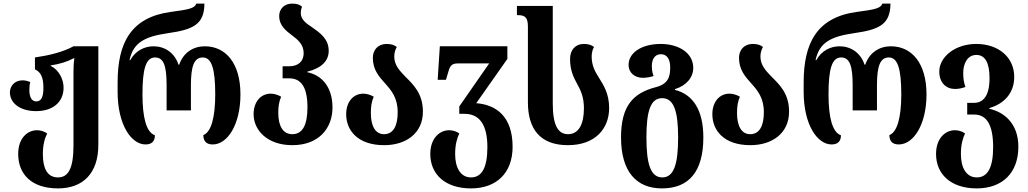

<svg xmlns="http://www.w3.org/2000/svg" viewBox="-20 -793 5709 1066"><path d="M302 253C440 253 526 170 526 11V-536H388C329 -504 256 -486 174 -474V-408C208 -392 221 -362 221 -305C221 -254 209 -230 181 -230C155 -230 143 -256 143 -293C143 -308 144 -324 148 -337C134 -344 117 -347 106 -347C58 -347 35 -312 35 -280C35 -223 88 -176 181 -176C273 -176 333 -226 333 -306C333 -352 308 -404 262 -427V-430C310 -437 353 -450 388 -469H393C389 -444 388 -420 388 -393V13C388 139 361 192 302 192C241 192 218 139 218 63C218 10 228 -24 242 -52C226 -63 206 -70 186 -70C133 -70 81 -27 81 62C81 173 154 253 302 253Z M788 9C824 9 840 -10 840 -42C793 -58 771 -139 771 -269C771 -411 790 -474 841 -474C889 -474 905 -427 905 -320V-180H1040V-320C1040 -427 1058 -474 1106 -474C1154 -474 1175 -414 1175 -269C1175 -143 1153 -60 1109 -43C1109 -12 1123 9 1161 9C1243 9 1315 -101 1315 -269C1315 -440 1235 -536 1117 -536C1053 -536 998 -501 975 -434H971C949 -501 894 -536 832 -536C784 -536 733 -513 703 -459H699C720 -555 780 -590 914 -609C1054 -629 1114 -658 1115 -773H1070C1061 -747 1029 -740 929 -727C706 -697 633 -554 633 -335V-283C633 -100 709 9 788 9Z M1603 13C1752 13 1826 -83 1826 -196C1826 -311 1766 -376 1686 -392V-395C1766 -415 1805 -455 1805 -511C1805 -578 1755 -612 1712 -642C1678 -664 1650 -686 1650 -720C1650 -732 1652 -743 1657 -756C1644 -767 1629 -773 1602 -773C1558 -773 1530 -743 1530 -704C1530 -653 1565 -624 1601 -597C1635 -572 1666 -545 1666 -498C1666 -455 1639 -425 1585 -425H1549V-358H1586C1650 -358 1687 -312 1687 -197C1687 -96 1658 -48 1603 -48C1552 -48 1525 -92 1525 -167C1525 -201 1529 -229 1541 -256C1523 -267 1501 -273 1483 -273C1428 -273 1388 -228 1388 -159C1388 -71 1463 13 1603 13Z M2113 13C2234 13 2328 -53 2328 -173C2328 -274 2275 -323 2230 -368C2198 -401 2169 -432 2169 -479C2169 -498 2174 -517 2183 -532C2170 -543 2153 -549 2126 -549C2080 -549 2050 -517 2050 -472C2050 -406 2084 -368 2118 -330C2153 -291 2188 -250 2188 -170C2188 -93 2163 -48 2112 -48C2064 -48 2039 -93 2039 -166C2039 -201 2043 -229 2055 -256C2037 -267 2015 -273 1997 -273C1942 -273 1902 -228 1902 -159C1902 -70 1965 13 2113 13Z M2595 253C2737 253 2826 167 2826 22C2826 -148 2733 -212 2624 -220L2797 -466V-536H2422L2410 -350H2456L2464 -377C2477 -425 2483 -441 2524 -441H2696L2530 -202V-161H2559C2639 -161 2686 -105 2686 24C2686 138 2655 192 2595 192C2537 192 2507 138 2507 63C2507 10 2517 -24 2530 -52C2515 -63 2495 -70 2474 -70C2421 -70 2369 -26 2369 62C2369 173 2450 253 2595 253Z M3133 13C3286 13 3362 -80 3362 -193C3362 -272 3332 -319 3305 -362C3284 -395 3265 -429 3265 -479C3265 -498 3269 -517 3278 -532C3265 -543 3248 -549 3221 -549C3175 -549 3145 -516 3145 -466C3145 -401 3165 -363 3185 -326C3204 -292 3222 -254 3222 -192C3222 -102 3192 -48 3134 -48C3079 -48 3049 -96 3049 -218V-760H2850V-709H2855C2895 -709 2911 -696 2911 -645V-225C2911 -79 2977 13 3133 13Z M3655 253C3804 253 3885 161 3885 -30C3885 -181 3828 -269 3727 -294V-298C3792 -318 3829 -364 3829 -416C3829 -500 3747 -549 3649 -549C3540 -549 3470 -499 3470 -433C3470 -387 3506 -361 3549 -361C3568 -361 3592 -365 3609 -371C3604 -382 3599 -401 3599 -427C3599 -464 3616 -492 3649 -492C3683 -492 3701 -465 3701 -419C3701 -368 3691 -327 3621 -309C3494 -276 3428 -204 3428 -30C3428 161 3514 253 3655 253ZM3657 192C3592 192 3569 117 3569 -30C3569 -174 3591 -248 3656 -248C3722 -248 3745 -174 3745 -30C3745 117 3722 192 3657 192Z M4146 13C4267 13 4361 -53 4361 -173C4361 -274 4308 -323 4263 -368C4231 -401 4202 -432 4202 -479C4202 -498 4207 -517 4216 -532C4203 -543 4186 -549 4159 -549C4113 -549 4083 -517 4083 -472C4083 -406 4117 -368 4151 -330C4186 -291 4221 -250 4221 -170C4221 -93 4196 -48 4145 -48C4097 -48 4072 -93 4072 -166C4072 -201 4076 -229 4088 -256C4070 -267 4048 -273 4030 -273C3975 -273 3935 -228 3935 -159C3935 -70 3998 13 4146 13Z M4597 9C4633 9 4649 -10 4649 -42C4602 -58 4580 -139 4580 -269C4580 -411 4599 -474 4650 -474C4698 -474 4714 -427 4714 -320V-180H4849V-320C4849 -427 4867 -474 4915 -474C4963 -474 4984 -414 4984 -269C4984 -143 4962 -60 4918 -43C4918 -12 4932 9 4970 9C5052 9 5124 -101 5124 -269C5124 -440 5044 -536 4926 -536C4862 -536 4807 -501 4784 -434H4780C4758 -501 4703 -536 4641 -536C4593 -536 4542 -513 4512 -459H4508C4529 -555 4589 -590 4723 -609C4863 -629 4923 -658 4924 -773H4879C4870 -747 4838 -740 4738 -727C4515 -697 4442 -554 4442 -335V-283C4442 -100 4518 9 4597 9Z M5403 253C5545 253 5634 167 5634 22C5634 -111 5551 -172 5473 -189V-193C5552 -216 5611 -273 5611 -366C5611 -475 5524 -549 5400 -549C5283 -549 5195 -477 5195 -396C5195 -333 5233 -299 5283 -299C5301 -299 5321 -303 5340 -310C5331 -337 5328 -356 5328 -389C5328 -438 5350 -488 5401 -488C5450 -488 5474 -443 5474 -359C5474 -261 5439 -222 5388 -222H5350V-157H5389C5459 -157 5494 -98 5494 24C5494 138 5463 192 5403 192C5345 192 5315 138 5315 63C5315 10 5325 -24 5338 -52C5323 -63 5303 -70 5282 -70C5229 -70 5177 -26 5177 62C5177 173 5258 253 5403 253Z"/></svg>

Font: Noto Serif Georgian Condensed Bold
Style: Regular
Weight: 700
Width: 3
Designer: Monotype Design Team, Akaki Razmadze
Foundry: Google LLC
Version: Version 2.003